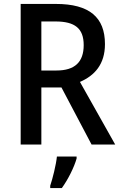

<svg xmlns="http://www.w3.org/2000/svg" viewBox="-20 -734 615 975"><path d="M264 -714H85V0H190V-290H292L445 0H565L386 -318C460 -350 513 -407 513 -510C513 -646 434 -714 264 -714ZM262 -625C360 -625 405 -590 405 -505C405 -419 360 -376 267 -376H190V-625ZM369 71V61H269C265 102 247 174 235 209V221H294C326 177 357 114 369 71Z"/></svg>

Font: Noto Sans Lao Looped SemiCondensed Medium
Style: Regular
Weight: 500
Width: 4
Designer: Mark Frömberg, Ben Mitchell
Foundry: The Fontpad Ltd
Version: Version 1.002